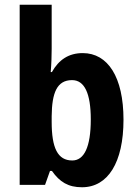

<svg xmlns="http://www.w3.org/2000/svg" viewBox="-20 -780 580 810"><path d="M198 -574V-760H63V0H170L191 -59H199C232 -12 268 10 326 10C435 10 501 -94 501 -275C501 -455 435 -556 329 -556C270 -556 228 -528 199 -476H194C197 -512 198 -547 198 -574ZM284 -442C336 -442 363 -387 363 -276C363 -160 335 -103 285 -103C223 -103 198 -156 198 -266V-290C199 -388 220 -442 284 -442Z"/></svg>

Font: Noto Sans Ethiopic Condensed
Style: Bold
Weight: 700
Width: 3
Designer: Monotype Design Team
Foundry: Monotype Imaging Inc.
Version: Version 2.102